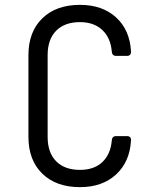

<svg xmlns="http://www.w3.org/2000/svg" viewBox="-20 -760 640 790"><path d="M309 10Q211 10 154 -45.5Q97 -101 97 -197V-533Q97 -629 154 -684.5Q211 -740 309 -740Q401 -740 457.5 -688.5Q514 -637 519 -549Q520 -530 502 -530H458Q441 -530 440 -548Q435 -605 400.5 -637Q366 -669 309 -669Q246 -669 211 -633.5Q176 -598 176 -533V-197Q176 -132 211 -96.5Q246 -61 309 -61Q367 -61 401 -93Q435 -125 440 -182Q441 -200 458 -200H502Q520 -200 519 -182Q514 -94 457.5 -42Q401 10 309 10Z"/></svg>

Font: Pitagon Sans Mono Light
Style: Regular
Weight: 300
Monospace: yes
Designer: Travis Tran
Foundry: Pitagon
Version: Version 1.001; ttfautohint (v1.8.4.7-5d5b);gftools[0.9.26]